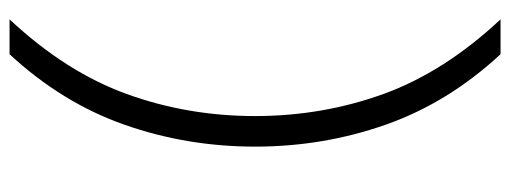

<svg xmlns="http://www.w3.org/2000/svg" viewBox="-353 -495 1068 402"><g transform="rotate(90 181.0 -294.0)"><path d="M20.5 220Q130.5 102.5 176.8 -25.2Q223 -153 223 -294Q223 -435 176.8 -562.8Q130.5 -690.5 20.5 -808H93.5Q195 -698.5 241 -567.8Q287 -437 287 -294Q287 -151 241 -20.2Q195 110.5 93.5 220Z"/></g></svg>

Font: Encode Sans Expanded Expanded Light
Style: Regular
Weight: 300
Width: 7
Designer: Multiple Designers
Foundry: Impallari Type
Version: Version 3.000; ttfautohint (v1.8.3) -l 8 -r 50 -G 200 -x 14 